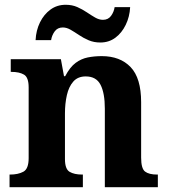

<svg xmlns="http://www.w3.org/2000/svg" viewBox="-20 -784 707 804"><path d="M20 0V-53H22Q56 -53 78 -65Q100 -77 100 -122V-418Q100 -460 80.5 -471.5Q61 -483 28 -483H25V-536H235L248 -465H253Q273 -503 296.5 -520.5Q320 -538 347.5 -543.5Q375 -549 406 -549Q483 -549 527 -503Q571 -457 571 -356V-124Q571 -78 587.5 -65.5Q604 -53 638 -53H641V0H419V-329Q419 -394 401 -429Q383 -464 339 -464Q306 -464 287 -442.5Q268 -421 260 -385.5Q252 -350 252 -309V-118Q252 -76 271.5 -64.5Q291 -53 324 -53H327V0ZM400 -606Q373 -606 351 -615.5Q329 -625 310.5 -637.5Q292 -650 275.5 -659.5Q259 -669 243 -669Q221 -669 209 -652.5Q197 -636 194 -616H129Q131 -657 147.5 -690.5Q164 -724 191.5 -744Q219 -764 255 -764Q282 -764 303.5 -754.5Q325 -745 343.5 -732.5Q362 -720 378.5 -710.5Q395 -701 411 -701Q433 -701 445 -717.5Q457 -734 460 -754H525Q523 -714 506.5 -680Q490 -646 463 -626Q436 -606 400 -606Z"/></svg>

Font: Noto Naskh Arabic
Style: Bold
Weight: 700
Designer: Monotype Design Team, David Williams, Mohamad Dakak and Nizar Qandah
Foundry: Monotype Imaging Inc.
Version: Version 2.016